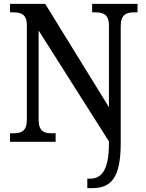

<svg xmlns="http://www.w3.org/2000/svg" viewBox="-20 -734 754 994"><path d="M432 240H458C556 240 605 185 605 7V-599C605 -659 635 -670 674 -670H692V-714H457V-670H475C513 -670 544 -660 544 -603V-179L214 -714H32V-670H50C88 -670 119 -661 119 -603V-115C119 -53 89 -44 48 -44H32V0H268V-44H249C209 -44 180 -53 180 -115V-576L544 -2V9C544 146 506 191 446 191H432Z"/></svg>

Font: Noto Serif Lao SemiCondensed Medium
Style: Regular
Weight: 500
Width: 4
Designer: Monotype Design Team
Foundry: Monotype Imaging Inc.
Version: Version 2.003